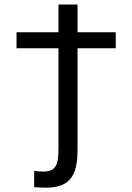

<svg xmlns="http://www.w3.org/2000/svg" viewBox="-20 -634 590 856"><path d="M325.7 -490.2V-613.8H240.7V-490.2H53.7V-418.9H240.7V27.8C240.7 45.4 239.9 60.6 238.3 73.5C236.7 86.3 233.4 97.1 228.5 105.7C223.6 114.3 216.8 120.7 208 124.8C199.2 128.8 187.8 130.9 173.8 130.9C168.9 130.9 162.3 130.6 153.8 130.1C145.3 129.6 138.2 129.1 132.3 128.4V200.2C135.9 200.5 140.1 200.8 144.8 201.2C149.5 201.5 154.3 201.7 159.2 201.9C164.1 202.1 168.9 202.2 173.6 202.4C178.3 202.6 182.6 202.6 186.5 202.6C212.2 202.6 234 199.3 251.7 192.6C269.4 186 283.9 175.7 294.9 161.9C306 148 313.9 130.6 318.6 109.6C323.3 88.6 325.7 63.6 325.7 34.7V-418.9H496.1V-490.2Z"/></svg>

Font: CodeNewRoman Nerd Font Mono
Style: Regular
Weight: 400
Monospace: yes
Designer: Sam Radian
Foundry: Code New Roman
Version: Version 2.00 November 29, 2014;Nerd Fonts 3.2.1